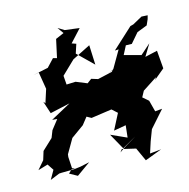

<svg xmlns="http://www.w3.org/2000/svg" viewBox="-139 -1009 1109 1125"><g transform="rotate(-15 415.5 -446.5)"><path d="M801 -825 743 -793 724 -788 599 -673 622 -674 561 -569 526 -554 580 -575 614 -628 549 -557 461 -537 422 -549 395 -529 329 -556 274 -554 270 -608 351 -686 462 -742 467 -623 373 -715 391 -770 365 -779 434 -854 346 -865 308 -888 335 -850 284 -828 260 -718 237 -724 193 -677 98 -657 135 -664 152 -561 126 -480 116 -492 141 -416 262 -443 139 -376 169 -373 125 -317 108 -274 43 -213 27 -161 -15 -112 45 -130 91 -61 195 -67 76 -101 40 -38 99 -62 188 -63 228 -68 284 -80 200 -20 153 -46 178 -71 174 -141 176 -157 226 -243 304 -299 338 -342 365 -327 490 -345 522 -316 473 -221 547 -234 539 -161 444 -204 498 -107 584 -156C548 -133 510 -114 476 -88L489 -105L571 -86L608 -5L711 -44L642 -37L664 -105L702 -205L685 -167L778 -272L735 -268L717 -337L674 -374L682 -365L702 -402L791 -460L786 -451L780 -444L846 -499L837 -608L762 -591L805 -662L743 -607L642 -634L669 -686L705 -685L755 -743L817 -767L832 -801L838 -823Z"/></g></svg>

Font: Hussar Lance
Style: ExBdObl
Weight: 700
Foundry: Cannot Into Space Fonts, PlusOne Fonts
Version: Version 2.270